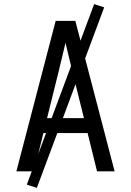

<svg xmlns="http://www.w3.org/2000/svg" viewBox="-20 -837 640 938"><path d="M60 0 252 -735H348L540 0H454L408 -187H192L146 0ZM390 -260 333 -490Q325 -524 316.5 -558.5Q308 -593 300 -628Q292 -593 283.5 -558.5Q275 -524 267 -490L210 -260ZM160 81 111 65 440 -817 489 -801Z"/></svg>

Font: R Plex Mono
Style: Regular
Weight: 400
Monospace: yes
Designer: Belleve Invis
Foundry: Belleve Invis
Version: Version 31.8.0